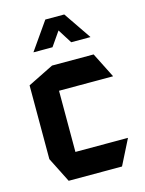

<svg xmlns="http://www.w3.org/2000/svg" viewBox="-110 -785 644 852"><g transform="rotate(-15 212.0 -359.0)"><path d="M98 0 40 -115V-454L159 -513H350L408 -398V-397H160V-116H401V-115L343 0ZM268 -591 227 -656 182 -591H95V-592L183 -718H269H270L356 -592V-591Z"/></g></svg>

Font: Foldit Thin Medium
Style: Regular
Weight: 500
Version: Version 1.003